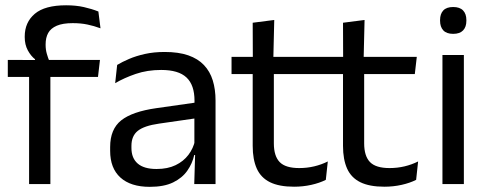

<svg xmlns="http://www.w3.org/2000/svg" viewBox="-20 -696 1842 726"><path d="M230 -676Q267.5 -676 297.2 -669.2Q327 -662.5 352 -652.5L360 -589Q335.5 -598 310.8 -603.2Q286 -608.5 255 -608.5Q217.5 -608.5 194.8 -598.8Q172 -589 162.2 -571.2Q152.5 -553.5 152.5 -528.5V-526Q152.5 -508.5 157 -492.8Q161.5 -477 167 -464L112.5 -462V-472Q97 -484 85.2 -505.5Q73.5 -527 73.5 -555.5V-558Q73.5 -611.5 111.5 -643.8Q149.5 -676 230 -676ZM170.5 0H90V-444.5H170.5ZM350.5 -405H9.5V-469.5L121 -469L154 -469.5H358Z M795 0H714.5L718 -118.5L715 -131V-286.5L715.5 -315Q715.5 -374.5 685.2 -403Q655 -431.5 589.5 -431.5Q537 -431.5 493.2 -416.5Q449.5 -401.5 415.5 -381.5L423 -450.5Q442 -462 468.2 -473.2Q494.5 -484.5 528.2 -492Q562 -499.5 602.5 -499.5Q655 -499.5 691.8 -486.8Q728.5 -474 751.2 -450Q774 -426 784.5 -392Q795 -358 795 -316ZM546.5 10.5Q474 10.5 435.2 -24.8Q396.5 -60 396.5 -125.5V-140Q396.5 -207.5 438.2 -240.8Q480 -274 571 -287L725.5 -309L730 -250L581 -228.5Q525 -220.5 501 -201.2Q477 -182 477 -144.5V-136.5Q477 -98 500.8 -77.5Q524.5 -57 572 -57Q614 -57 644 -71.5Q674 -86 692.5 -110.5Q711 -135 717.5 -165L730 -110H714.5Q707.5 -78 688.2 -50.5Q669 -23 634.5 -6.2Q600 10.5 546.5 10.5Z M1092 10Q1035.5 10 1001 -7Q966.5 -24 951 -58.5Q935.5 -93 935.5 -144.5V-452.5H1015.5V-154Q1015.5 -106 1037.5 -83.2Q1059.5 -60.5 1111.5 -60.5Q1141 -60.5 1168.2 -67Q1195.5 -73.5 1219.5 -85.5L1212 -16Q1188.5 -4 1157 3Q1125.5 10 1092 10ZM1207 -416H855.5V-481H1214.5ZM1013.5 -473H936L935.5 -610L1017 -620.5Z M1433.5 10Q1377 10 1342.5 -7Q1308 -24 1292.5 -58.5Q1277 -93 1277 -144.5V-452.5H1357V-154Q1357 -106 1379 -83.2Q1401 -60.5 1453 -60.5Q1482.5 -60.5 1509.8 -67Q1537 -73.5 1561 -85.5L1553.5 -16Q1530 -4 1498.5 3Q1467 10 1433.5 10ZM1548.5 -416H1197V-481H1556ZM1355 -473H1277.5L1277 -610L1358.5 -620.5Z M1734 0H1653V-488H1734ZM1693.5 -568Q1668.5 -568 1656.2 -581.2Q1644 -594.5 1644 -617.5V-620Q1644 -643.5 1656.2 -656.5Q1668.5 -669.5 1693.5 -669.5Q1718.5 -669.5 1731 -656.5Q1743.5 -643.5 1743.5 -620V-617.5Q1743.5 -594 1731 -581Q1718.5 -568 1693.5 -568Z"/></svg>

Font: Anek Malayalam Medium
Style: Regular
Weight: 400
Version: Version 1.003